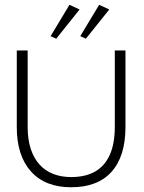

<svg xmlns="http://www.w3.org/2000/svg" viewBox="-20 -776 607 810"><path d="M280 14Q170.7 14 110.8 -52.5Q50.8 -119 50.8 -240V-563H96.7V-240.2Q96.7 -187.3 109.8 -147.8Q122.8 -108.3 146.8 -81.8Q170.8 -55.2 204.7 -42.1Q238.5 -29 280 -29Q339.7 -29 380.4 -51.8Q421.2 -74.7 442.8 -121.9Q464.3 -169.2 464.3 -240.2V-563H509.3V-240Q509.3 -117 450.8 -51.5Q392.3 14 280 14ZM193.5 -623.5 273 -755.7 315.8 -736 217.2 -612.7ZM318.7 -623.5 398.2 -755.7 441 -736 342.3 -612.7Z"/></svg>

Font: Darker Grotesque Light
Style: Regular
Weight: 300
Designer: Gabriel Lam
Foundry: TypeRant
Version: Version 1.000;gftools[0.9.28]